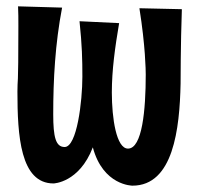

<svg xmlns="http://www.w3.org/2000/svg" viewBox="-20 -557 623 606"><path d="M420 -531C439 -412 440 -334 440 -322C440 -210 429 -88 384 -88C347 -88 333 -184 333 -265C333 -336 343 -407 356 -484L231 -490C239 -414 240 -369 240 -315C240 -238 223 -93 184 -93C156 -93 148 -124 148 -196C148 -306 154 -418 176 -533L37 -537C38 -519 38 -497 38 -475C38 -262 35 -315 35 -268C35 -129 44 22 149 22C149 22 230 20 273 -92C305 29 398 29 398 29C527 29 547 -150 550 -293C550 -293 550 -417 554 -528Z"/></svg>

Font: Rum Raisin
Style: Regular
Weight: 400
Designer: Astigmatic (AOETI)
Foundry: Astigmatic (AOETI)
Version: Version 1.000